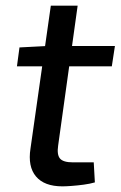

<svg xmlns="http://www.w3.org/2000/svg" viewBox="-20 -651 427 680"><path d="M255 -631 186 -136Q181 -103 192.5 -89.5Q204 -76 238 -76H312L316 -5Q299 0 276.5 3Q254 6 233.5 7.5Q213 9 201 9Q137 9 107.5 -26Q78 -61 88 -125L160 -631ZM387 -488 376 -416H40L49 -483L145 -488Z"/></svg>

Font: Exo 2 Medium
Style: Italic
Weight: 500
Italic angle: -8°
Designer: Natanael Gama
Foundry: Natanael Gama
Version: Version 2.010